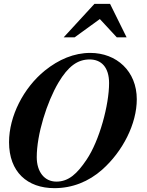

<svg xmlns="http://www.w3.org/2000/svg" viewBox="-20 -960 762 998"><path d="M691 -444C691 -590 586 -685 449 -685C365 -685 285 -651 213 -593C102 -503 27 -356 27 -221C27 -66 122 18 263 18C356 18 441 -16 511 -78C618 -173 691 -316 691 -444ZM547 -528C547 -415 497 -229 430 -130C381 -57 337 -16 273 -16C210 -16 171 -68 171 -143C171 -262 224 -430 284 -531C334 -615 383 -651 446 -651C506 -651 547 -611 547 -528ZM638 -766 552 -940H471L311 -766H368L499 -861L587 -766Z"/></svg>

Font: XITS
Style: Bold Italic
Weight: 700
Italic angle: -16.33°
Designer: MicroPress Inc., with final additions and corrections provided by Coen Hoffman, Elsevier (retired)
Version: Version 1.105